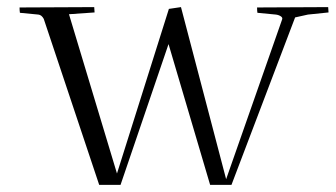

<svg xmlns="http://www.w3.org/2000/svg" viewBox="-20 -520 944 540"><path d="M903 -500Q903 -499 904 -485L846 -479L810 -471L631 0H571L454 -396L319 0H259L103 -467Q97 -478 88 -479L36 -484Q35 -490 35 -499L245 -500Q245 -499 246 -485L174 -480L309 -32L455 -495L489 -500L616 -16L773 -464Q776 -470 770 -474Q764 -478 756 -479L704 -484Q703 -490 703 -499Z"/></svg>

Font: Antic Didone
Style: Regular
Weight: 400
Designer: Santiago Orozco
Foundry: Santiago Orozco
Version: Version 2.000